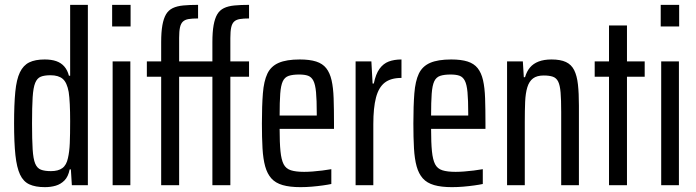

<svg xmlns="http://www.w3.org/2000/svg" viewBox="-20 -763 2868 791"><path d="M165 8Q126 8 101 -3.5Q76 -15 62.5 -44Q49 -73 43.5 -124Q38 -175 38 -255Q38 -333 43 -384.5Q48 -436 62 -465Q76 -494 100.5 -506Q125 -518 164 -518Q192 -518 212 -511Q232 -504 245 -489Q258 -474 264 -451H269V-743H342V0H276L272 -65H267Q261 -35 245.5 -19.5Q230 -4 209.5 2Q189 8 165 8ZM190 -58Q220 -58 237 -70.5Q254 -83 260 -112Q266 -138 267.5 -173Q269 -208 269 -264Q269 -303 267.5 -333.5Q266 -364 263 -384Q256 -423 238.5 -438Q221 -453 188 -453Q163 -453 148 -447Q133 -441 125 -421.5Q117 -402 114.5 -362Q112 -322 112 -255Q112 -188 114.5 -148Q117 -108 125 -89Q133 -70 148.5 -64Q164 -58 190 -58Z M442 -654V-743H518V-654ZM444 0V-510H517V0Z M644 0V-447H585V-510H644V-589Q644 -631 649 -659Q654 -687 664 -704Q674 -721 691.5 -729.5Q709 -738 735 -740.5Q761 -743 796 -743V-687Q772 -687 757 -684.5Q742 -682 733.5 -674Q725 -666 721.5 -650Q718 -634 718 -607V-510H855V-589Q855 -631 860 -659Q865 -687 875 -704Q885 -721 902.5 -729.5Q920 -738 946 -740.5Q972 -743 1006 -743V-687Q983 -687 968 -684.5Q953 -682 944.5 -674Q936 -666 932.5 -650Q929 -634 929 -606V-510H1006V-447H929V0H855V-447H718V0Z M1218 8Q1174 8 1144.5 -0.5Q1115 -9 1098 -28Q1081 -47 1072.5 -77.5Q1064 -108 1061.5 -152Q1059 -196 1059 -254Q1059 -327 1063 -378Q1067 -429 1081.5 -459.5Q1096 -490 1128 -504Q1160 -518 1215 -518Q1256 -518 1282.5 -509.5Q1309 -501 1324 -482Q1339 -463 1346 -432.5Q1353 -402 1354.5 -358Q1356 -314 1356 -255V-232H1132Q1132 -175 1135.5 -140Q1139 -105 1148.5 -86.5Q1158 -68 1178.5 -61.5Q1199 -55 1233 -55Q1249 -55 1268.5 -56.5Q1288 -58 1308 -60.5Q1328 -63 1345 -66V-5Q1331 -2 1309.5 1Q1288 4 1264.5 6Q1241 8 1218 8ZM1285 -266V-296Q1285 -351 1282 -383Q1279 -415 1271 -430.5Q1263 -446 1249 -451Q1235 -456 1212 -456Q1186 -456 1169.5 -450.5Q1153 -445 1145 -428Q1137 -411 1134.5 -377Q1132 -343 1132 -287H1305Z M1445 0V-510H1510L1515 -419H1520Q1528 -458 1543.5 -479.5Q1559 -501 1581.5 -509.5Q1604 -518 1634 -518V-442Q1590 -442 1565 -422.5Q1540 -403 1529 -361Q1518 -319 1518 -252V0Z M1842 8Q1798 8 1768.5 -0.5Q1739 -9 1722 -28Q1705 -47 1696.5 -77.5Q1688 -108 1685.5 -152Q1683 -196 1683 -254Q1683 -327 1687 -378Q1691 -429 1705.5 -459.5Q1720 -490 1752 -504Q1784 -518 1839 -518Q1880 -518 1906.5 -509.5Q1933 -501 1948 -482Q1963 -463 1970 -432.5Q1977 -402 1978.5 -358Q1980 -314 1980 -255V-232H1756Q1756 -175 1759.5 -140Q1763 -105 1772.5 -86.5Q1782 -68 1802.5 -61.5Q1823 -55 1857 -55Q1873 -55 1892.5 -56.5Q1912 -58 1932 -60.5Q1952 -63 1969 -66V-5Q1955 -2 1933.5 1Q1912 4 1888.5 6Q1865 8 1842 8ZM1909 -266V-296Q1909 -351 1906 -383Q1903 -415 1895 -430.5Q1887 -446 1873 -451Q1859 -456 1836 -456Q1810 -456 1793.5 -450.5Q1777 -445 1769 -428Q1761 -411 1758.5 -377Q1756 -343 1756 -287H1929Z M2069 0V-510H2134L2138 -445H2143Q2150 -469 2163.5 -485Q2177 -501 2199 -509.5Q2221 -518 2252 -518Q2289 -518 2311.5 -507.5Q2334 -497 2345.5 -474Q2357 -451 2361 -415Q2365 -379 2365 -328V0H2292V-301Q2292 -352 2289.5 -382Q2287 -412 2279.5 -427Q2272 -442 2257.5 -447Q2243 -452 2220 -452Q2192 -452 2176 -440Q2160 -428 2152.5 -403.5Q2145 -379 2143.5 -343.5Q2142 -308 2142 -260V0Z M2489 0V-447H2430V-510H2489V-658H2563V-510H2636V-447H2563V0Z M2702 -654V-743H2778V-654ZM2704 0V-510H2777V0Z"/></svg>

Font: Saira ExtraCondensed Medium
Style: Regular
Weight: 500
Width: 2
Designer: Hector Gatti with collaboration of the Omnibus-Type team
Foundry: Omnibus-Type
Version: Version 1.101